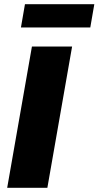

<svg xmlns="http://www.w3.org/2000/svg" viewBox="-20 -888 466 908"><path d="M14 0 131 -668H321L204 0ZM79 -758 98 -868H426L407 -758Z"/></svg>

Font: Gantari Black
Style: Italic
Weight: 900
Italic angle: -10°
Version: Version 1.000